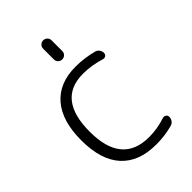

<svg xmlns="http://www.w3.org/2000/svg" viewBox="-220 -850 931 931"><g transform="rotate(-45 246.0 -384.5)"><path d="M226.6 -654.3V-728.5Q226.6 -740.2 234.9 -748.5Q243.2 -756.8 255.4 -756.8Q267.6 -756.8 275.9 -748.5Q284.2 -740.2 284.2 -728.5V-654.3Q284.2 -642.6 275.9 -634.3Q267.6 -626 255.4 -626Q243.2 -626 234.9 -634.3Q226.6 -642.6 226.6 -654.3ZM287.1 -61.5Q343.8 -61.5 399.4 -80.1Q409.2 -83 417.5 -77.6Q425.8 -72.3 425.8 -62.5Q425.8 -49.8 418.5 -39.6Q411.1 -29.3 399.4 -26.4Q344.7 -11.7 291 -11.7Q288.1 -11.7 285.2 -11.7Q168 -11.7 105.5 -80.1Q43 -148.4 43 -283.2Q43 -416 103.5 -485.8Q164.1 -555.7 275.4 -555.7Q335.9 -555.7 395.5 -540Q406.2 -537.1 413.6 -527.3Q420.9 -517.6 420.9 -505.9Q420.9 -495.1 413.1 -489.7Q405.3 -484.4 395.5 -487.3Q335 -505.9 277.3 -505.9Q101.6 -505.9 101.6 -283.7Q101.6 -61.5 287.1 -61.5Z"/></g></svg>

Font: Gen Jyuu Gothic Light
Style: Regular
Weight: 200
Designer: [Source Han Sans]
Ryoko NISHIZUKA  (kana & ideographs); Paul D. Hunt (Latin, Greek & Cyrillic); Wenlong ZHANG  (bopomofo
Version: Version 1.002.20150607